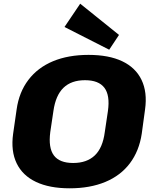

<svg xmlns="http://www.w3.org/2000/svg" viewBox="-20 -1008 834 1039"><path d="M357 11Q248 11 175 -23.5Q102 -58 70 -124.5Q38 -191 51 -284L70 -416Q83 -509 133.5 -575.5Q184 -642 266.5 -676.5Q349 -711 459 -711Q569 -711 641.5 -676.5Q714 -642 746 -575.5Q778 -509 765 -416L747 -284Q733 -191 683 -124.5Q633 -58 550 -23.5Q467 11 357 11ZM376 -126Q450 -126 493 -167Q536 -208 547 -293L564 -407Q576 -492 545 -533Q514 -574 440 -574Q366 -574 323.5 -533Q281 -492 269 -407L252 -293Q241 -208 271.5 -167Q302 -126 376 -126ZM624 -819 571 -739 329 -862 414 -988Z"/></svg>

Font: Pathway Extreme 28pt ExtraBold
Style: Italic
Weight: 800
Italic angle: -8°
Designer: Eduardo Rodriguez Tunni
Foundry: Eduardo Rodriguez Tunni
Version: Version 1.001;gftools[0.9.26]